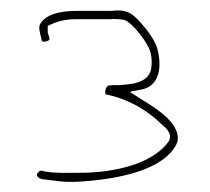

<svg xmlns="http://www.w3.org/2000/svg" viewBox="-20 -665 404 370"><path d="M55 -334C47 -328 53 -322 60 -320C85 -317 103 -313 134 -315C212 -320 293 -338 319 -385C329 -403 317 -423 303 -437C290 -450 270 -463 252 -474L230 -488L255 -493C281 -499 294 -526 284 -568C282 -578 274 -594 259 -612C237 -639 226 -648 194 -644H128C92 -644 67 -636 57 -618C54 -612 57 -601 60 -589V-588C61 -585 62 -584 68 -585C77 -588 77 -587 72 -602V-615C88 -623 103 -628 128 -628H193C200 -629 210 -628 217 -627H218C235 -623 266 -581 270 -564C272 -555 273 -548 272 -539C271 -501 225 -503 211 -501H210C201 -501 194 -501 189 -500H188C182 -495 182 -484 184 -483C226 -475 265 -452 292 -425C294 -423 315 -409 305 -392H304V-391C273 -349 200 -332 134 -332C108 -332 91 -331 70 -334L60 -336C59 -336 58 -337 55 -334Z"/></svg>

Font: Stray Cat
Style: ExLtExt
Weight: 200
Version: Version 1.0